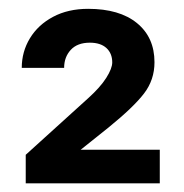

<svg xmlns="http://www.w3.org/2000/svg" viewBox="-20 -746 416 435"><path d="M38.3 -395.3 180 -523.7Q207 -548 220.7 -569.5Q234.3 -591 234.3 -604.7Q234.3 -625 221.1 -637.2Q207.8 -649.3 183.6 -649.3Q155.3 -649.3 140.3 -633Q125.3 -616.7 125.3 -592.3H29.3Q29.3 -628.8 47.8 -659.3Q66.3 -689.8 100.3 -707.9Q134.3 -726 179.7 -726Q250.7 -726 290.3 -693.7Q330 -661.3 330 -605Q330 -565 306.3 -534.2Q282.7 -503.3 225.7 -457L162.7 -406.7H342V-330.7H38.3Z"/></svg>

Font: FreesentationVF
Style: Regular
Weight: 400
Designer: glyphs from Roboto by Christian Robertson / Hangul glyphs from Noto Sans CJK(Source Han Sans) by Jang Soo-young and Kang
Foundry: PT&
Version: Version 2.001;Glyphs 3.3.1 (3343)